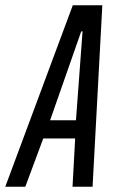

<svg xmlns="http://www.w3.org/2000/svg" viewBox="-61 -708 438 728"><path d="M-41 0 215 -688H327L290 0H214L224 -183H103L35 0ZM129 -252H227L252 -589H247Z"/></svg>

Font: Saira Ultra Condensed Medium
Style: Italic
Weight: 500
Width: 1
Italic angle: -12°
Designer: Hector Gatti with collaboration of the Omnibus-Type team
Foundry: Omnibus-Type
Version: Version 1.001; ttfautohint (v1.8)